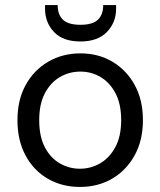

<svg xmlns="http://www.w3.org/2000/svg" viewBox="-20 -727 633 759"><path d="M296 12Q225 12 169 -20.5Q113 -53 81 -112.5Q49 -172 49 -252Q49 -332 81.5 -391Q114 -450 170.5 -483Q227 -516 298 -516Q369 -516 424.5 -483Q480 -450 512.5 -391Q545 -332 545 -252Q545 -172 512 -112.5Q479 -53 423 -20.5Q367 12 296 12ZM296 -60Q339 -60 376 -81.5Q413 -103 436 -145.5Q459 -188 459 -252Q459 -316 436.5 -358.5Q414 -401 377.5 -422.5Q341 -444 298 -444Q254 -444 217 -422.5Q180 -401 157.5 -358.5Q135 -316 135 -252Q135 -188 157 -145.5Q179 -103 216 -81.5Q253 -60 296 -60ZM298 -563Q229 -563 193.5 -600.5Q158 -638 158 -693V-707H208Q208 -669 229 -649Q250 -629 298 -629Q346 -629 367 -649Q388 -669 388 -707H439V-693Q439 -638 402.5 -600.5Q366 -563 298 -563Z"/></svg>

Font: DM Sans
Style: Regular
Weight: 400
Designer: Colophon Foundry, Jonny Pinhorn
Foundry: Colophon Foundry
Version: Version 4.004; ttfautohint (v1.8.4.7-5d5b)